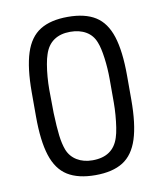

<svg xmlns="http://www.w3.org/2000/svg" viewBox="-73 -666 626 736"><g transform="rotate(-10 240.0 -298.0)"><path d="M54 -345V-251Q54 -156 72.5 -98.5Q91 -41 132 -15.5Q173 10 240 10Q307 10 347.5 -15.5Q388 -41 406.5 -98.5Q425 -156 425 -251V-344Q425 -440 406.5 -497.5Q388 -555 347.5 -580.5Q307 -606 240 -606Q173 -606 132 -580.5Q91 -555 72.5 -497.5Q54 -440 54 -345ZM123 -252 122 -344Q122 -367 124 -392.5Q126 -418 130 -441Q134 -464 139 -478Q150 -513 175.5 -530.5Q201 -548 239 -548Q275 -548 300.5 -533Q326 -518 337 -489Q346 -467 351.5 -426Q357 -385 357 -344V-252Q357 -229 355 -203.5Q353 -178 349.5 -155.5Q346 -133 341 -118Q330 -83 304.5 -65.5Q279 -48 239 -48Q204 -48 178.5 -63.5Q153 -79 142 -107Q133 -131 129 -164Q125 -197 123 -252Z"/></g></svg>

Font: Beiruti
Style: Regular
Weight: 400
Version: Version 1.00